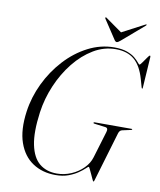

<svg xmlns="http://www.w3.org/2000/svg" viewBox="-94 -938 852 1022"><g transform="rotate(10 332.0 -427.0)"><path d="M468 -713.5Q509.5 -713.5 536.8 -703.5Q564 -693.5 579.8 -680.2Q595.5 -667 603.5 -656.8Q611.5 -646.5 614.5 -646.5Q618 -646.5 628 -660.8Q638 -675 648 -689.2Q658 -703.5 660.5 -703.5Q664.5 -703.5 664.5 -697L653.5 -528.5Q653.5 -523 651 -523Q648.5 -523 647 -529L635 -571.5Q615 -642 577 -673.8Q539 -705.5 477 -705.5Q413.5 -705.5 356.8 -671.5Q300 -637.5 254.2 -580.2Q208.5 -523 178 -451.5Q147.5 -380 137 -304.5Q122 -195 136 -127.8Q150 -60.5 187.5 -29.8Q225 1 281.5 1Q321.5 1 358.8 -15Q396 -31 423 -58Q450 -85 460 -118.5L503.5 -262.5Q510.5 -285.5 493 -287.5L434 -295Q426.5 -296 427.5 -299Q427.5 -302.5 432 -302.5H633Q636.5 -302.5 636.5 -300Q636 -297 630 -296L584 -286Q570.5 -283 565.5 -266L486 1.5Q484 9 480.5 9Q479.5 9 474.2 -2Q469 -13 462.5 -27.5Q456 -42 450.5 -53Q445 -64 443.5 -64Q440.5 -64 428.8 -52.8Q417 -41.5 396.2 -27Q375.5 -12.5 345.5 -1.2Q315.5 10 276 10Q204.5 10 152.2 -24.8Q100 -59.5 76.2 -127.8Q52.5 -196 66.5 -296.5Q77.5 -375.5 113.2 -450Q149 -524.5 203.5 -584Q258 -643.5 325.8 -678.5Q393.5 -713.5 468 -713.5ZM494 -755Q481 -743.5 474 -743.5Q467 -743.5 460 -755L393 -856.5Q391 -861 393.5 -863Q395.5 -864.5 399 -861.5L488 -798.5L608 -861.5Q613.5 -864.5 615 -863Q617 -861 612 -856.5Z"/></g></svg>

Font: Fraunces 144pt S000 Light
Style: Italic
Weight: 300
Italic angle: -16°
Version: Version 1.000; ttfautohint (v1.8.3)